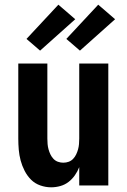

<svg xmlns="http://www.w3.org/2000/svg" viewBox="-20 -791 540 819"><path d="M198 8Q175 8 152 0Q129 -8 112.5 -24.5Q96 -41 85 -62.5Q74 -84 68 -106.5Q62 -129 60 -152.5Q58 -176 58 -200V-520H182V-200Q182 -188 183 -176.5Q184 -165 187 -154Q190 -143 195 -132.5Q200 -122 208 -113.5Q216 -105 227 -101Q238 -97 250 -97Q262 -97 273 -101Q284 -105 292 -113.5Q300 -122 305 -132.5Q310 -143 313 -154Q316 -165 317 -176.5Q318 -188 318 -200V-520H442V0H318V-78Q311 -60 299.5 -43.5Q288 -27 272.5 -15Q257 -3 237.5 2.5Q218 8 198 8ZM321 -575 263 -625 399 -771 471 -709ZM151 -575 93 -625 229 -771 301 -709Z"/></svg>

Font: Iosevka Curly Extrabold
Style: Regular
Weight: 800
Monospace: yes
Designer: Belleve Invis
Foundry: Belleve Invis
Version: Version 22.1.2; ttfautohint (v1.8.4)